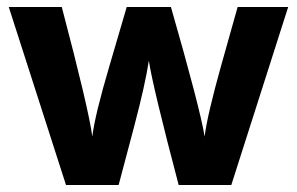

<svg xmlns="http://www.w3.org/2000/svg" viewBox="-20 -527 846 547"><path d="M318 0H168L5 -507H156Q233 -215 243 -138Q250 -198 292 -340L341 -507H467Q550 -218 563 -138Q570 -197 610 -340L657 -507H801L639 0H489Q416 -277 404 -354Q394 -287 362 -166Z"/></svg>

Font: Hind Mysuru
Style: Bold
Weight: 700
Designer: Manushi Parikh, Hitesh Malaviya
Foundry: Indian Type Foundry
Version: Version 0.703;PS 1.0;hotconv 1.0.86;makeotf.lib2.5.63406